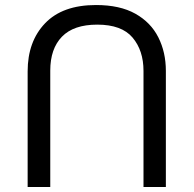

<svg xmlns="http://www.w3.org/2000/svg" viewBox="-20 -734 771 764"><path d="M640 -452Q640 -526 610 -585.5Q580 -645 518.5 -679.5Q457 -714 362 -714Q229 -714 159.5 -641.5Q90 -569 90 -450V10H180V-453Q180 -540 226.5 -588Q273 -636 367 -636Q464 -636 507.5 -584.5Q551 -533 551 -452V10H640Z"/></svg>

Font: hex115
Style: Regular
Weight: 400
Designer: Monotype Design Team
Foundry: Monotype Imaging Inc.
Version: Version 2.013